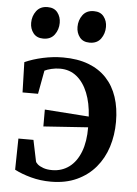

<svg xmlns="http://www.w3.org/2000/svg" viewBox="-55 -829 629 883"><g transform="rotate(5 259.0 -387.0)"><path d="M213 12Q164.5 12 121 0.2Q77.5 -11.5 45 -28.5L47.5 -172.5H117L137 -76.5Q138 -69.5 147.5 -61.5Q157 -53.5 173.8 -47.5Q190.5 -41.5 214 -41.5Q259 -41.5 292.8 -66.5Q326.5 -91.5 344.8 -138.8Q363 -186 362.5 -252L157 -238V-316L361 -301.5Q357.5 -363.5 338.8 -410.2Q320 -457 287.8 -483.2Q255.5 -509.5 210.5 -509.5Q190.5 -509.5 170.8 -504.8Q151 -500 139.5 -494L119.5 -385.5H48L44 -525Q80.5 -541.5 127.5 -551.8Q174.5 -562 220.5 -562Q287.5 -562 337.5 -543Q387.5 -524 421 -488.2Q454.5 -452.5 471.2 -402Q488 -351.5 488 -288Q488 -226.5 470.8 -172.2Q453.5 -118 418.8 -76.8Q384 -35.5 332.5 -11.8Q281 12 213 12ZM120.5 -640.5Q91 -640.5 75.2 -660.5Q59.5 -680.5 59.5 -708Q59.5 -739 77.2 -762.8Q95 -786.5 128.5 -786.5H129.5Q159.5 -786.5 175 -766.5Q190.5 -746.5 190.5 -719Q190.5 -688 173 -664.2Q155.5 -640.5 121.5 -640.5ZM334.5 -640.5Q304.5 -640.5 289 -660.5Q273.5 -680.5 273.5 -708Q273.5 -739 291 -762.8Q308.5 -786.5 342 -786.5H343Q373 -786.5 388.5 -766.5Q404 -746.5 404 -719Q404 -688 386.8 -664.2Q369.5 -640.5 335.5 -640.5Z"/></g></svg>

Font: Merriweather 36pt SemiBold
Style: Regular
Weight: 600
Version: Version 2.100